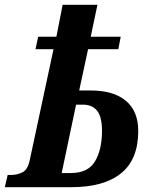

<svg xmlns="http://www.w3.org/2000/svg" viewBox="-41 -780 643 800"><path d="M-21 0 -9 -51H4Q32 -51 53.5 -62.5Q75 -74 83 -113L182 -575H107L118 -627H194L220 -760H365L337 -627H462L452 -575H326L289 -403H337Q432 -403 483.5 -360Q535 -317 535 -234Q535 -116 463.5 -58Q392 0 255 0ZM254 -59Q326 -59 355 -108Q384 -157 384 -235Q384 -292 364 -318Q344 -344 304 -344H276L216 -59Z"/></svg>

Font: Noto Serif Condensed
Style: Bold Italic
Weight: 700
Width: 3
Italic angle: -12°
Designer: Monotype Design Team
Foundry: Monotype Imaging Inc.
Version: Version 2.014